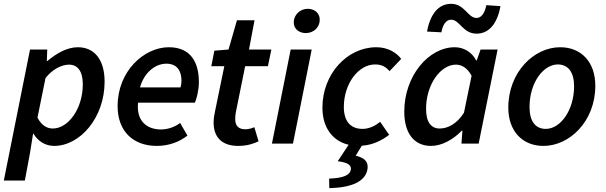

<svg xmlns="http://www.w3.org/2000/svg" viewBox="-37 -751 3168 1004"><path d="M-17 193H93L120 48L136 -52H138C161 -13 200 12 246 12C382 12 510 -136 510 -324C510 -440 456 -504 370 -504C314 -504 258 -472 211 -432H208L210 -492H120ZM239 -79C209 -79 180 -95 159 -136L201 -343C238 -390 287 -413 324 -413C368 -413 396 -380 396 -310C396 -184 321 -79 239 -79Z M783 12C847 12 903 -10 943 -42L905 -108C879 -88 841 -74 805 -74C733 -74 675 -116 685 -214H982C990 -230 1003 -278 1003 -322C1003 -424 961 -504 846 -504C717 -504 578 -380 578 -196C578 -65 659 12 783 12ZM695 -294C717 -372 775 -418 833 -418C892 -418 912 -376 912 -329C912 -316 910 -305 907 -294Z M1209 12C1254 12 1291 0 1315 -12L1293 -86C1280 -80 1263 -75 1246 -75C1210 -75 1193 -93 1193 -129C1193 -140 1194 -151 1196 -163L1245 -405H1364L1382 -492H1265L1294 -645H1202L1158 -492L1084 -486L1068 -405H1136L1087 -167C1083 -148 1080 -130 1080 -110C1080 -40 1117 12 1209 12Z M1385 0H1495L1593 -492H1483ZM1562 -578C1602 -578 1635 -607 1635 -648C1635 -685 1605 -705 1572 -705C1532 -705 1499 -673 1499 -634C1499 -597 1530 -578 1562 -578Z M1685 233C1802 230 1876 198 1885 131C1889 95 1871 75 1823 63L1855 11C1918 7 1965 -21 1998 -46L1951 -114C1928 -95 1895 -77 1859 -77C1794 -77 1761 -119 1761 -192C1761 -313 1837 -414 1924 -414C1958 -414 1979 -403 2000 -379L2061 -443C2037 -475 1992 -504 1931 -504C1778 -504 1649 -364 1649 -188C1649 -82 1704 -13 1786 6L1729 92C1783 99 1799 112 1798 134C1794 164 1762 180 1684 183Z M2217 12C2272 12 2332 -20 2378 -68H2381L2376 0H2466L2565 -492H2476L2456 -435H2453C2432 -477 2389 -504 2341 -504C2205 -504 2077 -355 2077 -167C2077 -52 2130 12 2217 12ZM2262 -79C2218 -79 2191 -111 2191 -182C2191 -308 2266 -413 2347 -413C2377 -413 2407 -396 2429 -355L2389 -161C2350 -101 2303 -79 2262 -79ZM2455 -575C2521 -575 2564 -629 2580 -719L2506 -724C2498 -681 2479 -657 2455 -657C2409 -657 2393 -731 2322 -731C2256 -731 2213 -678 2196 -586L2271 -582C2279 -625 2297 -648 2322 -648C2367 -648 2383 -575 2455 -575Z M2805 12C2940 12 3076 -115 3076 -303C3076 -426 3003 -504 2892 -504C2757 -504 2621 -376 2621 -188C2621 -66 2694 12 2805 12ZM2817 -77C2761 -77 2732 -119 2732 -192C2732 -317 2803 -414 2880 -414C2935 -414 2965 -372 2965 -300C2965 -175 2894 -77 2817 -77Z"/></svg>

Font: Source Sans Pro Semibold
Style: Italic
Weight: 600
Italic angle: -11°
Designer: Paul D. Hunt
Foundry: Adobe Systems Incorporated
Version: Version 3.006;hotconv 1.0.111;makeotfexe 2.5.65597